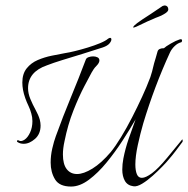

<svg xmlns="http://www.w3.org/2000/svg" viewBox="-20 -673 691 705"><path d="M67 -145Q54 -145 45 -151Q41 -153 43 -156.5Q45 -160 49 -157Q58 -152 70 -160Q82 -168 90.5 -186.5Q99 -205 99 -228Q99 -243 95 -256Q91 -271 84.5 -284.5Q78 -298 73 -312Q67 -329 64.5 -343Q62 -357 62 -370Q62 -402 78 -422Q94 -442 118.5 -452.5Q143 -463 170 -468.5Q197 -474 219 -478Q233 -480 255.5 -485.5Q278 -491 302.5 -498.5Q327 -506 347.5 -514.5Q368 -523 377 -531Q382 -534 384 -534Q389 -534 389 -528Q389 -522 382 -513.5Q375 -505 358 -499Q322 -487 282.5 -475Q243 -463 209 -452.5Q175 -442 152 -433Q83 -409 83 -349Q83 -330 91.5 -309.5Q100 -289 110.5 -270Q121 -251 126 -234Q129 -222 129 -212Q129 -181 108.5 -163Q88 -145 67 -145ZM241 12Q198 12 182 -14.5Q166 -41 166 -76Q166 -102 172 -128Q178 -154 185 -173Q211 -245 240 -315Q269 -385 295 -454Q297 -460 305 -463Q313 -466 322 -466Q331 -466 338 -462.5Q345 -459 345 -451Q345 -442 334 -431Q328 -425 324 -419Q320 -413 316 -406Q309 -393 289.5 -356Q270 -319 249.5 -267Q229 -215 217 -155Q211 -128 211 -106Q211 -70 225 -52Q239 -34 263 -34Q287 -34 319.5 -54Q352 -74 387 -115Q404 -136 424.5 -169.5Q445 -203 465 -242Q485 -281 502 -318Q519 -355 529 -382Q531 -386 532 -389.5Q533 -393 534 -396Q539 -411 542 -425Q545 -439 552 -461Q555 -472 558.5 -484Q562 -496 582 -496Q588 -502 607 -513Q626 -524 639 -528Q641 -529 643 -529Q649 -529 648.5 -524Q648 -519 646 -518Q633 -515 621.5 -504Q610 -493 604 -480Q547 -356 506 -220Q495 -182 486 -140.5Q477 -99 477 -69Q477 -47 482.5 -33.5Q488 -20 501 -20Q515 -20 538 -37Q561 -54 594 -94L649 -161Q649 -162 649.5 -161.5Q650 -161 650 -160Q652 -155 650 -152Q638 -136 626 -120Q614 -104 600 -88Q593 -79 576.5 -62Q560 -45 540.5 -27.5Q521 -10 502 1.5Q483 13 470 11Q448 8 438.5 -9Q429 -26 429 -50Q429 -60 430 -70.5Q431 -81 433 -91Q440 -127 452.5 -163.5Q465 -200 478 -235Q458 -200 430.5 -157.5Q403 -115 371.5 -76.5Q340 -38 306.5 -13Q273 12 241 12ZM469 -573Q470 -578 484 -588.5Q498 -599 534 -622L577 -651Q583 -653 586 -653Q598 -651 598 -638Q598 -630 582 -621Q572 -615 562 -611.5Q552 -608 537 -601Q522 -595 506 -587Q490 -579 479.5 -574.5Q469 -570 469 -573Z"/></svg>

Font: Grey Qo
Style: Regular
Weight: 400
Designer: Robert E. Leuschke
Foundry: Robert E. Leuschke
Version: Version 2.010